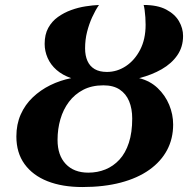

<svg xmlns="http://www.w3.org/2000/svg" viewBox="-20 -744 771 774"><path d="M312 10Q231 10 171.5 -13.5Q112 -37 79 -82.5Q46 -128 46 -194Q46 -243 63.5 -282.5Q81 -322 112 -351.5Q143 -381 182.5 -400.5Q222 -420 267 -429Q232 -441 208 -462Q184 -483 172 -510.5Q160 -538 160 -567Q160 -605 174.5 -631.5Q189 -658 213.5 -675.5Q238 -693 267 -703.5Q296 -714 325.5 -718.5Q355 -723 379 -724Q364 -702 351.5 -674.5Q339 -647 331 -615.5Q323 -584 323 -549Q323 -520 332.5 -498.5Q342 -477 361.5 -465.5Q381 -454 411 -454Q452 -454 487.5 -477.5Q523 -501 545 -543.5Q567 -586 567 -644Q567 -658 566 -674Q565 -690 563 -704Q561 -718 559 -724Q615 -724 650 -705.5Q685 -687 701.5 -658.5Q718 -630 718 -599Q718 -555 695 -521.5Q672 -488 632 -465Q592 -442 541 -429Q585 -418 615.5 -389Q646 -360 662 -321.5Q678 -283 678 -242Q678 -185 653.5 -139Q629 -93 582 -59.5Q535 -26 467 -8Q399 10 312 10ZM336 -48Q373 -48 405 -61Q437 -74 461.5 -100.5Q486 -127 499.5 -168.5Q513 -210 513 -266Q513 -306 500.5 -336Q488 -366 462.5 -383Q437 -400 397 -400Q350 -400 315.5 -382Q281 -364 258 -333.5Q235 -303 223.5 -263.5Q212 -224 212 -180Q212 -118 245 -83Q278 -48 336 -48Z"/></svg>

Font: Noto Serif
Style: Italic
Weight: 400
Italic angle: -12°
Designer: Monotype Design Team
Foundry: Monotype Imaging Inc.
Version: Version 2.013